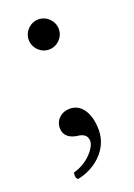

<svg xmlns="http://www.w3.org/2000/svg" viewBox="-112 -455 442 635"><g transform="rotate(-20 109.5 -137.5)"><path d="M104 -95C73 -95 51 -74 51 -46C51 -14 77 -5 95 -2C114 0 131 6 131 29C131 50 97 95 45 108C42 118 43 127 50 133C110 122 170 74 170 4C170 -56 144 -95 104 -95ZM54 -355C54 -326 78 -302 107 -302C136 -302 160 -326 160 -355C160 -384 136 -408 107 -408C78 -408 54 -384 54 -355Z"/></g></svg>

Font: Linux Libertine O C
Style: Regular
Weight: 400
Designer: Philipp H. Poll
Foundry: Philipp H. Poll
Version: Version 4.0.3